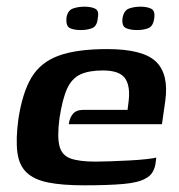

<svg xmlns="http://www.w3.org/2000/svg" viewBox="-20 -549 537 575"><path d="M232 6Q166 6 124 -2.5Q82 -11 59.5 -32.5Q37 -54 32 -93Q27 -132 35 -192Q47 -271 74 -316.5Q101 -362 155 -382Q209 -402 301 -402Q408 -402 447 -364.5Q486 -327 475 -247L465 -177H186Q188 -195 198 -207.5Q208 -220 230 -220H362L365 -244Q371 -291 354.5 -314.5Q338 -338 288 -338Q246 -338 220.5 -326Q195 -314 181 -283.5Q167 -253 158 -194Q151 -140 158 -112Q165 -84 191 -74.5Q217 -65 266 -65Q284 -65 311.5 -66Q339 -67 368 -68.5Q397 -70 419 -72.5Q441 -75 448 -77L446 -61Q445 -49 438 -35.5Q431 -22 415 -14Q394 -2 349 2Q304 6 232 6ZM390 -459Q370 -459 357 -465Q344 -471 347 -495Q351 -518 366.5 -523.5Q382 -529 401 -529Q420 -529 432.5 -523Q445 -517 442 -495Q439 -471 425 -465Q411 -459 390 -459ZM222 -459Q201 -459 189 -465Q177 -471 179 -496Q183 -518 198.5 -523.5Q214 -529 233 -529Q253 -529 265 -523Q277 -517 273 -496Q271 -471 256.5 -465Q242 -459 222 -459Z"/></svg>

Font: Genos Thin SemiBold
Style: Italic
Weight: 600
Italic angle: -8°
Version: Version 1.010